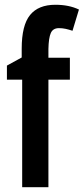

<svg xmlns="http://www.w3.org/2000/svg" viewBox="-20 -785 351 805"><path d="M273 -451H183V0H73V-451H9V-510L71 -544V-581Q71 -679 106 -722Q141 -765 212 -765Q241 -765 265.5 -760Q290 -755 311 -745L284 -656Q269 -661 255.5 -664Q242 -667 227 -667Q202 -667 193 -646.5Q184 -626 183 -580V-543H273Z"/></svg>

Font: Noto Sans Sinhala ExtraCondensed SemiBold
Style: Regular
Weight: 600
Width: 2
Designer: Jelle Bosma - Monotype Design Team
Foundry: Monotype Imaging Inc.
Version: Version 2.006; ttfautohint (v1.8.4.7-5d5b)